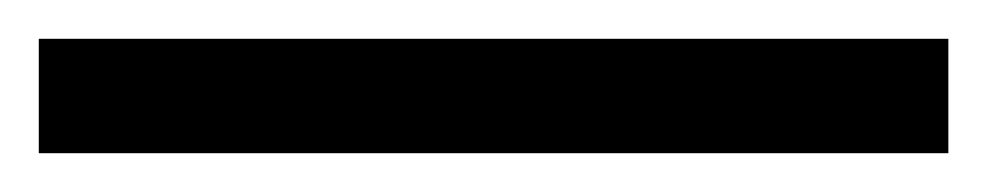

<svg xmlns="http://www.w3.org/2000/svg" viewBox="-25 -839 509 99"><path d="M-5 -760V-819H464V-760Z"/></svg>

Font: Noto Serif Grantha
Style: Regular
Weight: 400
Designer: Monotype Design Team
Foundry: Monotype Imaging Inc.
Version: Version 2.004; ttfautohint (v1.8.4.7-5d5b)